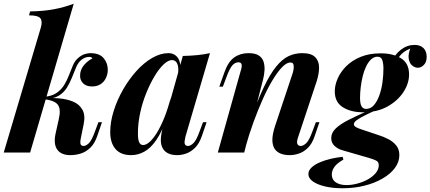

<svg xmlns="http://www.w3.org/2000/svg" viewBox="-38 -815 2300 1026"><path d="M123 0H-18L180 -667Q190 -701 178 -717Q166 -733 117 -733L123 -754Q194 -755 250 -765.5Q306 -776 356 -795ZM394 -77Q389 -53 393 -44Q397 -35 409 -35Q422 -35 437.5 -50.5Q453 -66 470 -114L488 -162H507L482 -89Q468 -48 444.5 -25.5Q421 -3 393.5 5.5Q366 14 338 14Q289 14 268 -15.5Q247 -45 259 -101L276 -178Q289 -232 270.5 -256Q252 -280 188 -286V-290Q232 -293 275.5 -289.5Q319 -286 352.5 -272Q386 -258 402.5 -228.5Q419 -199 409 -151ZM440 -511Q427 -511 417 -507Q407 -503 398 -496Q380 -482 369 -456Q358 -430 346.5 -400.5Q335 -371 318.5 -345Q302 -319 274 -302.5Q246 -286 200 -287L190 -286L192 -297Q237 -300 263 -317.5Q289 -335 304.5 -360Q320 -385 330.5 -413Q341 -441 352 -466.5Q363 -492 383 -508Q399 -521 415.5 -526Q432 -531 445 -531Q494 -531 516.5 -503.5Q539 -476 538 -439Q537 -415 526.5 -395Q516 -375 497.5 -364Q479 -353 454 -353Q422 -353 405.5 -370.5Q389 -388 390 -411Q390 -442 410 -466Q430 -490 456 -503Q453 -507 449 -509Q445 -511 440 -511Z M727 -40Q743 -40 762 -57Q781 -74 801 -106.5Q821 -139 840 -186Q859 -233 875 -295L853 -186Q828 -112 798 -68Q768 -24 734 -5Q700 14 663 14Q607 14 579 -19Q551 -52 551 -109Q551 -163 569.5 -222Q588 -281 619.5 -336Q651 -391 690.5 -435Q730 -479 774.5 -505Q819 -531 862 -531Q895 -531 913 -505Q931 -479 924 -424L913 -418Q918 -454 909.5 -474Q901 -494 881 -494Q861 -494 836.5 -471Q812 -448 788 -408Q764 -368 743.5 -317.5Q723 -267 711 -211.5Q699 -156 699 -102Q699 -68 706 -54Q713 -40 727 -40ZM939 -516Q982 -517 1017 -520.5Q1052 -524 1084 -531L953 -85Q950 -72 948.5 -60.5Q947 -49 951.5 -42Q956 -35 967 -35Q980 -35 996 -50.5Q1012 -66 1029 -114L1047 -162H1066L1041 -89Q1027 -48 1005 -26Q983 -4 958 5Q933 14 909 14Q857 14 835 -17Q820 -39 821.5 -71.5Q823 -104 835 -146Z M1267 0H1126L1247 -432Q1252 -446 1253.5 -457.5Q1255 -469 1251 -475.5Q1247 -482 1236 -482Q1218 -482 1203.5 -465.5Q1189 -449 1172 -403L1153 -352H1134L1161 -428Q1181 -485 1213.5 -508Q1246 -531 1290 -531Q1326 -531 1345 -518.5Q1364 -506 1370.5 -485Q1377 -464 1375.5 -439.5Q1374 -415 1368 -391ZM1299 -169Q1338 -278 1371.5 -348.5Q1405 -419 1437.5 -459Q1470 -499 1504 -515Q1538 -531 1577 -531Q1625 -531 1646 -510Q1667 -489 1667 -454.5Q1667 -420 1654 -380L1556 -85Q1546 -57 1551 -46Q1556 -35 1569 -35Q1582 -35 1598 -49.5Q1614 -64 1632 -114L1650 -162H1669L1644 -89Q1630 -47 1607.5 -25Q1585 -3 1559.5 5.5Q1534 14 1510 14Q1481 14 1461 5.5Q1441 -3 1430 -19Q1417 -39 1417.5 -69.5Q1418 -100 1433 -145L1523 -415Q1529 -431 1531 -446Q1533 -461 1530 -471Q1527 -481 1513 -481Q1494 -481 1470 -456.5Q1446 -432 1419.5 -388.5Q1393 -345 1367 -287Q1341 -229 1317 -163.5Q1293 -98 1274 -29Z M1936 -226 1982 -231Q1943 -214 1914 -199.5Q1885 -185 1869 -173.5Q1853 -162 1853 -151Q1853 -142 1864.5 -135.5Q1876 -129 1898 -122L1982 -94Q2011 -85 2037 -71.5Q2063 -58 2079.5 -37.5Q2096 -17 2096 14Q2096 51 2072 83Q2048 115 2005.5 139.5Q1963 164 1908.5 177.5Q1854 191 1792 191Q1741 191 1700 181.5Q1659 172 1634.5 155Q1610 138 1610 115Q1610 96 1627 80Q1644 64 1671 52.5Q1698 41 1730 33.5Q1762 26 1793 23L1797 38Q1763 57 1749 77Q1735 97 1735 117Q1735 145 1756.5 159.5Q1778 174 1814 174Q1841 174 1871.5 166Q1902 158 1928 143.5Q1954 129 1970 109.5Q1986 90 1986 68Q1986 50 1972 43Q1958 36 1934 29L1792 -12Q1767 -19 1749.5 -35.5Q1732 -52 1732 -77Q1732 -105 1755.5 -128Q1779 -151 1825 -174.5Q1871 -198 1936 -226ZM1979 -512Q1961 -512 1945.5 -498Q1930 -484 1918.5 -460Q1907 -436 1900 -407Q1893 -378 1889.5 -348Q1886 -318 1886 -292Q1886 -259 1894.5 -246Q1903 -233 1918 -233Q1943 -233 1960.5 -253.5Q1978 -274 1989.5 -306.5Q2001 -339 2006 -376.5Q2011 -414 2011 -449Q2011 -475 2005 -493.5Q1999 -512 1979 -512ZM1997 -530Q2062 -530 2105 -503.5Q2148 -477 2148 -417Q2148 -369 2117.5 -322.5Q2087 -276 2032 -245.5Q1977 -215 1901 -215Q1837 -215 1794 -242Q1751 -269 1751 -327Q1751 -360 1766.5 -395.5Q1782 -431 1812.5 -461.5Q1843 -492 1889 -511Q1935 -530 1997 -530ZM2075 -478 2056 -485Q2071 -524 2104.5 -549.5Q2138 -575 2177 -575Q2208 -575 2225 -558Q2242 -541 2242 -511Q2242 -483 2227 -468Q2212 -453 2195 -453Q2179 -453 2164.5 -465Q2150 -477 2146 -502Q2142 -527 2158 -565L2166 -560Q2128 -546 2109 -527.5Q2090 -509 2075 -478Z"/></svg>

Font: Playfair Display
Style: Bold Italic
Weight: 700
Italic angle: -14°
Designer: Claus Eggers Sørensen
Foundry: Claus Eggers Sørensen
Version: Version 1.203